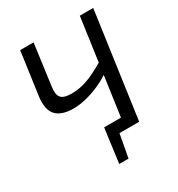

<svg xmlns="http://www.w3.org/2000/svg" viewBox="-196 -815 1008 1090"><g transform="rotate(-30 307.5 -269.5)"><path d="M295 -72H493L482 0H285ZM286 -7H355L326 151H265ZM189 -690 153 -423Q145 -372 162.5 -351Q180 -330 231 -330Q271 -330 307 -339.5Q343 -349 380.5 -367Q418 -385 460 -410L464 -346Q418 -313 370 -292Q322 -271 278.5 -261Q235 -251 200 -251Q120 -251 85.5 -289Q51 -327 62 -410L101 -690ZM580 -690 483 0H395L492 -690Z"/></g></svg>

Font: Exo 2
Style: Italic
Weight: 400
Italic angle: -8°
Designer: Natanael Gama
Foundry: Natanael Gama
Version: Version 2.010